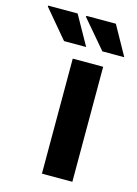

<svg xmlns="http://www.w3.org/2000/svg" viewBox="-214 -786 607 848"><g transform="rotate(15 90.0 -362.0)"><path d="M182.1 -590.8 71.8 -720.2 74.2 -724.1H208L282.2 -590.8ZM6.8 -590.8 -102.1 -720.2 -101.1 -724.1H33.2L107.9 -590.8ZM64 0V-525.9H203.1V0Z"/></g></svg>

Font: Archivo
Style: Bold
Weight: 700
Designer: Hector Gatti
Foundry: Omnibus-Type
Version: Version 2.001